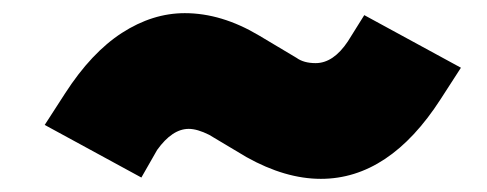

<svg xmlns="http://www.w3.org/2000/svg" viewBox="-20 -470 741 292"><path d="M355 -231 298 -265Q280 -274 267 -274Q242 -274 219 -242L195 -200L48 -280L79 -328Q119 -390 165.5 -420Q212 -450 261 -450Q317 -450 374 -416L431 -382Q442 -374 460 -374Q487 -374 509 -407L534 -447L681 -367L650 -319Q572 -198 468 -198Q414 -198 355 -231Z"/></svg>

Font: Lineal Heavy
Style: Regular
Weight: 900
Designer: Created by Frank Adebiaye with contributions from Anton Moglia & Ariel Martín Pérez
Created by Frank ADEBIAYE with FontF
Foundry: Velvetyne Type Foundry
Version: Version 2.000